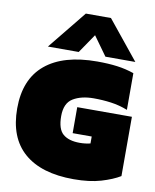

<svg xmlns="http://www.w3.org/2000/svg" viewBox="-97 -978 858 1062"><g transform="rotate(10 331.5 -447.0)"><path d="M123 -688 298 -904H439L614 -688H446L369 -795L296 -688ZM390 10Q208 10 111.5 -74Q15 -158 15 -322Q15 -486 116 -570Q217 -654 407 -654Q469 -654 518.5 -647.5Q568 -641 614 -625V-419Q568 -437 520.5 -443.5Q473 -450 423 -450Q353 -450 307.5 -422.5Q262 -395 262 -322Q262 -249 294.5 -221.5Q327 -194 388 -194Q420 -194 448 -201V-240H341V-386H648V-53Q607 -28 543 -9Q479 10 390 10Z"/></g></svg>

Font: Kanit Black
Style: Regular
Weight: 900
Designer: Katatrad Team
Foundry: CadsonDemak
Version: Version 2.000; ttfautohint (v1.8.3)